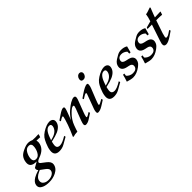

<svg xmlns="http://www.w3.org/2000/svg" viewBox="82 -1868 3313 3313"><g transform="rotate(-45 1738.5 -212.0)"><path d="M571 -440 555 -390 467 -394Q475 -363 472 -340Q456 -209 301 -153Q231 -128 227 -103Q225 -85 246 -69L324 -9Q396 46 388 103Q377 187 286 233Q210 271 119 271Q81 271 47.5 265.5Q14 260 -14 248Q-89 216 -80 147Q-73 87 2 41Q49 13 131 -12Q108 -32 111 -61Q114 -80 118 -81L213 -135L212 -137Q58 -135 74 -259Q78 -294 89.5 -321.5Q101 -349 119 -371Q149 -406 214 -435Q286 -469 335 -469Q383 -469 423 -449Q459 -445 496 -446L567 -449ZM364 -342Q375 -425 306 -425Q245 -425 212 -364Q183 -312 177 -260Q167 -172 240 -172Q295 -172 329 -233Q357 -281 364 -342ZM279 142Q285 103 225 60L150 5L121 18Q18 63 11 132Q4 183 47 211Q81 235 137 235Q185 235 226 214Q275 188 279 142Z M938 -385Q926 -295 813 -243Q754 -217 643 -193Q638 -174 635 -157.5Q632 -141 630 -127Q619 -47 697 -47Q756 -47 863 -114L870 -86L749 -17Q714 3 682 10Q650 17 622 17Q497 17 514 -108Q520 -165 555 -246Q569 -277 580.5 -299Q592 -321 603 -335Q618 -355 637 -372Q656 -389 681 -405Q729 -436 778 -454Q798 -461 816.5 -465Q835 -469 853 -469Q895 -469 919 -447Q943 -425 938 -385ZM842 -370Q848 -421 802 -421Q723 -421 671 -277L650 -219L693 -231Q750 -247 789 -279Q834 -317 842 -370Z M1461 -80 1365 -17Q1336 2 1312 9.5Q1288 17 1269 17Q1234 17 1238 -26Q1244 -67 1305 -218Q1348 -324 1351 -348Q1354 -370 1333 -370Q1301 -370 1234 -303Q1193 -262 1163 -216Q1133 -170 1114 -118Q1099 -77 1089.5 -49Q1080 -21 1076 -4Q1044 -3 1017 1Q990 5 968 13L959 2Q982 -49 1003 -99Q1024 -149 1042 -200Q1062 -260 1073.5 -297Q1085 -334 1087 -351Q1090 -370 1080 -370Q1064 -370 1036 -353L1001 -331L991 -358L1083 -420Q1155 -469 1189 -469Q1218 -469 1214 -439Q1210 -404 1161 -282L1139 -228H1141Q1164 -264 1193 -298Q1222 -332 1257 -362Q1284 -386 1309.5 -404Q1335 -422 1358 -436Q1415 -469 1448 -469Q1488 -469 1482 -425Q1481 -406 1456 -344L1386 -160Q1367 -110 1363 -80Q1361 -65 1371 -65Q1386 -65 1420 -87L1451 -107Z M1863 -639Q1859 -607 1838 -585.5Q1817 -564 1786 -564Q1730 -564 1738 -621Q1742 -651 1763.5 -673Q1785 -695 1815 -695Q1838 -695 1852 -678.5Q1866 -662 1863 -639ZM1776 -84Q1750 -67 1731 -55Q1712 -43 1699 -35Q1684 -25 1673 -19Q1641 1 1614 9Q1587 17 1567 17Q1537 17 1543 -26Q1546 -53 1555 -78L1644 -319Q1647 -325 1649.5 -334Q1652 -343 1656 -356Q1658 -370 1647 -370Q1625 -370 1575 -336L1551 -320L1541 -346L1610 -393Q1721 -469 1769 -469Q1793 -469 1789 -432Q1786 -400 1772 -365L1694 -169Q1665 -95 1663 -78Q1662 -65 1673 -65Q1687 -65 1738 -95L1767 -112Z M2271 -385Q2259 -295 2146 -243Q2087 -217 1976 -193Q1971 -174 1968 -157.5Q1965 -141 1963 -127Q1952 -47 2030 -47Q2089 -47 2196 -114L2203 -86L2082 -17Q2047 3 2015 10Q1983 17 1955 17Q1830 17 1847 -108Q1853 -165 1888 -246Q1902 -277 1913.5 -299Q1925 -321 1936 -335Q1951 -355 1970 -372Q1989 -389 2014 -405Q2062 -436 2111 -454Q2131 -461 2149.5 -465Q2168 -469 2186 -469Q2228 -469 2252 -447Q2276 -425 2271 -385ZM2175 -370Q2181 -421 2135 -421Q2056 -421 2004 -277L1983 -219L2026 -231Q2083 -247 2122 -279Q2167 -317 2175 -370Z M2723 -438Q2694 -334 2692 -322H2662V-370Q2613 -414 2558 -414Q2475 -414 2466 -338Q2460 -295 2534 -278L2592 -265Q2632 -256 2656 -231Q2682 -202 2677 -163Q2672 -127 2652 -99Q2644 -88 2631 -76.5Q2618 -65 2601 -51Q2509 17 2421 17Q2373 17 2289 -10Q2303 -50 2312 -82.5Q2321 -115 2327 -141H2357L2351 -94Q2367 -71 2401 -54Q2433 -38 2468 -38Q2562 -38 2571 -111Q2577 -163 2511 -177L2468 -186Q2356 -210 2368 -297Q2376 -362 2444 -405Q2484 -430 2511 -444.5Q2538 -459 2555 -463Q2582 -469 2603 -469Q2676 -469 2723 -438Z M3167 -438Q3138 -334 3136 -322H3106V-370Q3057 -414 3002 -414Q2919 -414 2910 -338Q2904 -295 2978 -278L3036 -265Q3076 -256 3100 -231Q3126 -202 3121 -163Q3116 -127 3096 -99Q3088 -88 3075 -76.5Q3062 -65 3045 -51Q2953 17 2865 17Q2817 17 2733 -10Q2747 -50 2756 -82.5Q2765 -115 2771 -141H2801L2795 -94Q2811 -71 2845 -54Q2877 -38 2912 -38Q3006 -38 3015 -111Q3021 -163 2955 -177L2912 -186Q2800 -210 2812 -297Q2820 -362 2888 -405Q2928 -430 2955 -444.5Q2982 -459 2999 -463Q3026 -469 3047 -469Q3120 -469 3167 -438Z M3556 -452 3536 -396Q3518 -398 3495 -399.5Q3472 -401 3444 -401H3397L3317 -164Q3304 -122 3299 -93Q3296 -64 3317 -64Q3346 -64 3376 -85L3437 -125L3447 -99L3363 -42Q3275 17 3227 17Q3168 17 3177 -47Q3178 -60 3194 -108L3292 -401H3183L3194 -428L3312 -460Q3340 -548 3343 -582L3345 -598Q3361 -600 3375 -603.5Q3389 -607 3404 -612L3473 -636L3482 -624Q3474 -604 3462 -575Q3450 -546 3436 -508L3416 -452L3551 -457Z"/></g></svg>

Font: DG Didot
Style: Bold Italic
Weight: 700
Designer: David Gatwood, Takis Katsoulidis, and George D. Matthiopoulos
Foundry: David Gatwood
Version: Version 1.0